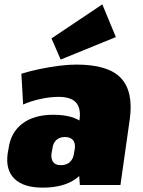

<svg xmlns="http://www.w3.org/2000/svg" viewBox="-20 -848 654 880"><path d="M331 -208 345 -303Q351 -354 327.5 -379Q304 -404 248 -404Q210 -404 166 -394.5Q122 -385 86 -369L78 -510Q120 -523 164 -532Q208 -541 251 -546.5Q294 -552 330 -552Q476 -552 534 -490.5Q592 -429 575 -303L532 0H346ZM176 12Q88 12 46.5 -28.5Q5 -69 15 -143L19 -166Q29 -241 82.5 -281.5Q136 -322 224 -322Q318 -322 363 -282Q408 -242 398 -167L394 -144Q384 -69 327.5 -28.5Q271 12 176 12ZM259 -91Q285 -91 300.5 -105.5Q316 -120 319 -145L323 -167Q326 -193 314 -206.5Q302 -220 277 -220Q253 -220 238 -206Q223 -192 220 -166L216 -144Q213 -120 223.5 -105.5Q234 -91 259 -91ZM511 -678 258 -575 216 -672 449 -828Z"/></svg>

Font: Pathway Extreme Condensed Black
Style: Italic
Weight: 900
Width: 3
Italic angle: -8°
Version: Version 1.001;gftools[0.9.26]